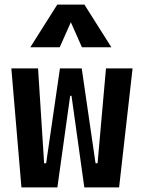

<svg xmlns="http://www.w3.org/2000/svg" viewBox="-20 -815 626 835"><path d="M346.7 0 291 -398.4H285.2L229.5 0H73.2L29.3 -517.6H145.5L171.9 -105H180.7L240.7 -517.6H335.4L395.5 -105H404.3L440.9 -517.6H556.6L498 0ZM111.8 -609.4 229 -794.9H347.2L464.4 -609.4H336.4L288.1 -718.3L239.7 -609.4Z"/></svg>

Font: Cascadia Mono NF SemiBold
Style: Regular
Weight: 600
Monospace: yes
Designer: Aaron Bell
Foundry: Saja Typeworks
Version: Version 2404.023; ttfautohint (v1.8.4)